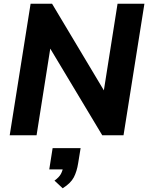

<svg xmlns="http://www.w3.org/2000/svg" viewBox="-20 -725 794 1029"><path d="M32 0 144 -705H259L558 -205H531L610 -705H754L642 0H528L228 -500H255L176 0ZM316 284 272 243Q297 225 306.5 207Q316 189 320 165L348 183H244L262 69H412L399 149Q392 194 375.5 225.5Q359 257 316 284Z"/></svg>

Font: Nunito Sans 12pt ExtraLight 12pt ExtraBold
Style: Italic
Weight: 800
Italic angle: -9°
Version: Version 3.101;gftools[0.9.27]